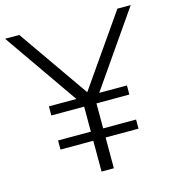

<svg xmlns="http://www.w3.org/2000/svg" viewBox="-110 -833 848 927"><g transform="rotate(-15 314.5 -370.0)"><path d="M627.5 -740 371 -370H509.5V-324.5H345V-199.5H509.5V-154H345V0H283.5V-154H119.5V-199.5H283.5V-324.5H119.5V-370H257L-0.5 -740H70.5L316 -388L561 -740Z"/></g></svg>

Font: Encode Sans Semi Expanded Light
Style: Regular
Weight: 300
Width: 6
Designer: Multiple Designers
Foundry: Impallari Type
Version: Version 2.000